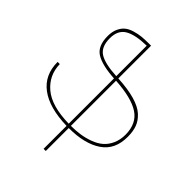

<svg xmlns="http://www.w3.org/2000/svg" viewBox="-266 -897 1248 1248"><g transform="rotate(45 358.5 -273.0)"><path d="M692 -232Q693 -114 609.5 -57Q526 0 380 0V211H360V0Q198 -4 111.5 -68.5Q25 -133 25 -253H45Q47 -152 123.5 -87.5Q200 -23 360 -20V-436Q246 -443 191 -476.5Q136 -510 136 -602Q136 -642 149 -670.5Q162 -699 182 -715.5Q202 -732 233.5 -741.5Q265 -751 293.5 -754Q322 -757 360 -757H380V-456Q473 -451 535.5 -433Q598 -415 631.5 -384.5Q665 -354 678.5 -317.5Q692 -281 692 -232ZM156 -602Q156 -523 203 -493Q250 -463 360 -457V-737Q256 -735 206 -705Q156 -675 156 -602ZM380 -20Q425 -20 464.5 -26Q504 -32 543.5 -46.5Q583 -61 610.5 -84.5Q638 -108 655 -145.5Q672 -183 672 -232Q671 -334 599.5 -380Q528 -426 380 -435Z"/></g></svg>

Font: Montserrat arm Thin
Style: Regular
Weight: 250
Designer: Julieta Ulanovsky
Foundry: Julieta Ulanovsky
Version: Version 6.000;PS 006.000;hotconv 1.0.88;makeotf.lib2.5.64775